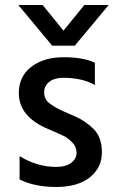

<svg xmlns="http://www.w3.org/2000/svg" viewBox="-20 -740 459 765"><path d="M278 -558H188L53 -720H150L233 -618L316 -720H413ZM232 -430Q197 -430 176.5 -414Q156 -398 156 -372Q156 -341 182 -325Q190 -320 194.5 -316.5Q199 -313 209.5 -308Q220 -303 225 -300Q240 -293 279.5 -276Q319 -259 352.5 -226.5Q386 -194 386 -133Q386 -72 338 -33.5Q290 5 204 5Q118 5 58 -25V-118Q128 -75 203 -75Q242 -75 263.5 -91Q285 -107 285 -131Q285 -155 268 -172.5Q251 -190 233.5 -198.5Q216 -207 174 -225Q55 -274 55 -369Q55 -436 105 -474Q155 -512 233.5 -512Q312 -512 358 -490V-401Q309 -430 232 -430Z"/></svg>

Font: Hind Medium
Style: Regular
Weight: 500
Designer: Manushi Parikh, Satya Rajpurohit
Foundry: Indian Type Foundry
Version: Version 1.201;PS 1.0;hotconv 1.0.78;makeotf.lib2.5.61930; tt